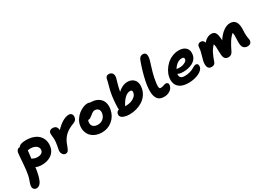

<svg xmlns="http://www.w3.org/2000/svg" viewBox="-20 -1802 4317 3105"><g transform="rotate(-30 2138.0 -249.5)"><path d="M38.1 261.2Q5.4 261.2 -14.4 236.6Q-34.2 211.9 -24.9 167Q-20 141.6 -2.7 95.9Q14.6 50.3 22.9 7.8Q39.6 -75.7 48.3 -207.3Q57.1 -338.9 64 -391.1Q68.4 -415.5 84.5 -433.8Q100.6 -452.1 127 -452.1Q130.9 -452.1 131.8 -451.2Q148.4 -478.5 183.1 -489.7Q217.8 -501 275.9 -501Q371.6 -501 442.6 -466.1Q513.7 -431.2 547.4 -362.3Q581.1 -293.5 563 -202.1Q545.9 -119.1 475.1 -71.5Q404.3 -23.9 303.2 -23.9Q236.8 -23.9 189 -45.9Q184.1 4.4 174.8 45.9Q167.5 82 160.4 109.6Q153.3 137.2 141.6 167Q129.9 196.8 116 216.3Q102.1 235.8 82 248.5Q62 261.2 38.1 261.2ZM265.1 -348.1Q247.6 -348.1 219.2 -344.2Q209 -276.4 202.1 -196.8Q206.1 -195.3 217.3 -189.9Q228.5 -184.6 235.1 -181.9Q241.7 -179.2 253.4 -175.5Q265.1 -171.9 278.1 -170.4Q291 -168.9 306.2 -168.9Q347.7 -168.9 375.2 -185.5Q402.8 -202.1 409.2 -233.9Q418.5 -281.2 378.9 -314.7Q339.4 -348.1 265.1 -348.1Z M723.1 12.2Q689 12.2 668 -21.7Q647 -55.7 655.8 -101.1Q673.8 -188 678.7 -241Q683.6 -293.9 675.8 -339.8Q669.9 -383.3 673.8 -407.2Q678.2 -428.7 697 -441.9Q715.8 -455.1 740.7 -455.1Q782.7 -455.1 804.9 -435.1Q827.1 -415 832 -367.2Q894.5 -435.1 959 -473.1Q1023.4 -511.2 1077.1 -511.2Q1113.3 -511.2 1131.3 -487.1Q1149.4 -462.9 1141.1 -421.9Q1136.2 -398.9 1122.3 -381.8Q1108.4 -364.7 1078.1 -353Q1016.1 -329.6 971.7 -303Q927.2 -276.4 896.5 -243.2Q865.7 -210 845.7 -174.1Q825.7 -138.2 809.1 -88.9Q786.6 -27.3 770.5 -7.6Q754.4 12.2 723.1 12.2Z M1407.7 7.8Q1340.3 7.8 1286.4 -14.9Q1232.4 -37.6 1200 -76.2Q1167.5 -114.7 1155 -167.2Q1142.6 -219.7 1153.8 -278.8Q1163.6 -327.1 1193.6 -372.6Q1223.6 -418 1262.9 -449.5Q1302.2 -481 1347.2 -500Q1392.1 -519 1432.1 -519Q1457.5 -519 1479 -507.8H1482.9Q1568.8 -507.8 1625.2 -472.9Q1681.6 -438 1701.9 -378.4Q1722.2 -318.8 1707 -242.2Q1684.1 -128.9 1600.6 -60.5Q1517.1 7.8 1407.7 7.8ZM1301.8 -254.9Q1291 -199.2 1321 -166.5Q1351.1 -133.8 1413.1 -133.8Q1467.3 -133.8 1507.6 -167.5Q1547.9 -201.2 1559.1 -256.8Q1568.8 -305.2 1546.4 -334.5Q1523.9 -363.8 1477.1 -363.8Q1462.9 -363.8 1448.7 -357.4Q1434.6 -351.1 1425 -344Q1415.5 -336.9 1395 -319.8Q1366.2 -296.4 1350.8 -288.1Q1335.4 -279.8 1314 -279.8H1310.1Q1303.2 -261.7 1301.8 -254.9Z M1938.5 -22Q1911.6 -22 1887 -25.4Q1862.3 -28.8 1839.4 -36.6Q1816.4 -44.4 1800.3 -55.9Q1784.2 -67.4 1776.6 -85.2Q1769 -103 1773.4 -125Q1781.7 -166.5 1825.7 -179.2Q1822.3 -192.9 1822.3 -206.1Q1823.7 -281.2 1831.1 -356.2Q1838.4 -431.2 1848.6 -478Q1859.9 -536.1 1878.7 -601.3Q1897.5 -666.5 1901.4 -694.8Q1904.3 -722.2 1920.9 -739.5Q1937.5 -756.8 1966.3 -756.8Q2008.3 -756.8 2031 -727.8Q2053.7 -698.7 2043.5 -646Q2040.5 -632.3 2022.2 -570.8Q2003.9 -509.3 1994.6 -461.9Q1987.3 -432.1 1985.4 -416Q2023.9 -453.1 2071.3 -475.1Q2118.7 -497.1 2164.6 -497.1Q2248 -497.1 2292.7 -441.2Q2337.4 -385.3 2317.4 -284.2Q2304.7 -223.1 2268.8 -173.1Q2232.9 -123 2181.9 -90.3Q2130.9 -57.6 2068.1 -39.8Q2005.4 -22 1938.5 -22ZM1940.4 -174.8 1939.5 -172.9H1953.6Q2001 -172.9 2044.7 -185.5Q2088.4 -198.2 2122.1 -227.1Q2155.8 -255.9 2163.6 -295.9Q2175.3 -347.2 2129.4 -347.2Q2077.6 -347.2 2028.8 -301Q1980 -254.9 1940.4 -174.8Z M2565.9 11.2Q2543.9 11.2 2525.6 8.3Q2507.3 5.4 2486.8 -4.4Q2466.3 -14.2 2451.7 -30Q2437 -45.9 2425.3 -74Q2413.6 -102.1 2409.4 -139.9Q2405.3 -177.7 2408.9 -233.2Q2412.6 -288.6 2426.3 -356.9Q2459.5 -519 2523.9 -694.8Q2537.6 -729 2556.4 -744.4Q2575.2 -759.8 2604 -759.8Q2686 -759.8 2662.1 -640.1Q2657.2 -614.7 2626 -518.3Q2594.7 -421.9 2577.1 -336.9Q2566.9 -285.2 2562.3 -248.3Q2557.6 -211.4 2557.6 -191.2Q2557.6 -170.9 2562.3 -159.4Q2566.9 -147.9 2572.5 -145Q2578.1 -142.1 2586.9 -142.1Q2616.7 -142.1 2645.3 -153.1Q2673.8 -164.1 2688 -164.1Q2711.9 -164.1 2724.9 -148.2Q2737.8 -132.3 2732.9 -106Q2722.7 -52.2 2675.3 -20.5Q2627.9 11.2 2565.9 11.2Z M3016.6 14.2Q2969.7 14.2 2931.9 5.1Q2894 -3.9 2867.9 -20Q2841.8 -36.1 2823 -58.3Q2804.2 -80.6 2796.1 -107.7Q2788.1 -134.8 2786.4 -165.5Q2784.7 -196.3 2792 -229Q2802.7 -283.7 2833.7 -336.2Q2864.7 -388.7 2909.4 -430.4Q2954.1 -472.2 3014.2 -497.6Q3074.2 -522.9 3137.7 -522.9Q3227.5 -522.9 3272.2 -474.6Q3316.9 -426.3 3300.8 -342.8Q3292 -301.3 3265.9 -269.8Q3239.7 -238.3 3202.1 -220Q3164.6 -201.7 3121.8 -192.9Q3079.1 -184.1 3031.7 -184.1Q2962.9 -184.1 2932.6 -205.1Q2925.3 -164.1 2945.3 -138.9Q2965.3 -113.8 3019 -113.8Q3069.8 -113.8 3112.8 -125.2Q3155.8 -136.7 3178.5 -150.4Q3201.2 -164.1 3223.9 -175.5Q3246.6 -187 3261.7 -187Q3288.6 -187 3298.6 -168Q3308.6 -148.9 3303.7 -120.1Q3296.4 -85 3258.1 -54.4Q3219.7 -23.9 3155.5 -4.9Q3091.3 14.2 3016.6 14.2ZM3116.7 -387.2Q3071.3 -387.2 3029.1 -357.2Q2986.8 -327.1 2960 -277.8Q2984.4 -273.9 3012.7 -273.9Q3064.5 -273.9 3108.4 -294.2Q3152.3 -314.5 3158.7 -344.2Q3162.6 -366.2 3152.8 -376.7Q3143.1 -387.2 3116.7 -387.2Z M3469.7 -22.9Q3441.9 -22.9 3424.1 -35.4Q3406.2 -47.9 3399.7 -69.8Q3393.1 -91.8 3392.8 -117.2Q3392.6 -142.6 3398.4 -172.9Q3405.3 -203.1 3420.9 -256.6Q3436.5 -310.1 3443.4 -340.8Q3445.8 -355 3448 -381.6Q3450.2 -408.2 3452.6 -420.9Q3456.5 -439.9 3472.9 -452.9Q3489.3 -465.8 3513.7 -465.8Q3542.5 -465.8 3559.1 -450.9Q3575.7 -436 3581.5 -412.1Q3646 -491.2 3730.5 -491.2Q3756.8 -491.2 3774.9 -481.9Q3793 -472.7 3803.7 -453.6Q3814.5 -434.6 3819.8 -412.1Q3825.2 -389.6 3828.6 -356.9Q3830.1 -336.9 3831.5 -312Q3883.8 -394.5 3948.7 -442.4Q4013.7 -490.2 4075.7 -490.2Q4149.4 -490.2 4181.6 -438.2Q4213.9 -386.2 4206.5 -276.9Q4203.6 -226.6 4205.8 -188.2Q4208 -149.9 4211.9 -136Q4215.8 -122.1 4218 -104.5Q4220.2 -86.9 4217.3 -77.1Q4212.9 -52.2 4193.4 -36.6Q4173.8 -21 4142.6 -21Q4089.4 -21 4063.7 -55.4Q4038.1 -89.8 4042.5 -169.9Q4045.9 -242.7 4044.9 -277.6Q4043.9 -312.5 4037.6 -331.1Q3990.7 -292 3952.4 -231.9Q3914.1 -171.9 3868.7 -77.1Q3856.4 -50.8 3835.2 -36.9Q3814 -22.9 3787.6 -22.9Q3759.3 -22.9 3740.7 -32.5Q3722.2 -42 3712.4 -62Q3702.6 -82 3699.2 -106Q3695.8 -129.9 3695.3 -166Q3694.3 -236.8 3691.9 -269.3Q3689.5 -301.8 3680.7 -324.2Q3633.8 -276.4 3603 -215.8Q3572.3 -155.3 3544.4 -70.8Q3527.8 -22.9 3469.7 -22.9Z"/></g></svg>

Font: Shantell Sans Irregular
Style: Bold Italic
Weight: 700
Italic angle: -11.31°
Designer: Stephen Nixon, Anya Danilova, Shantell Martin
Foundry: Arrow Type
Version: Version 1.006;[9816181b4]